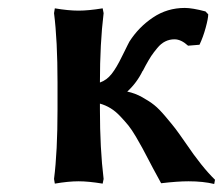

<svg xmlns="http://www.w3.org/2000/svg" viewBox="-20 -457 562 484"><path d="M125 -181.2V-249Q125 -355.5 116.2 -423.8L118.2 -436Q152.3 -430.2 178.2 -430.2Q203.1 -430.2 238.8 -436L241.2 -423.8Q231.9 -347.7 231.9 -249Q249 -254.9 261.5 -270.8Q273.9 -286.6 287.1 -314Q289.6 -318.8 293.9 -327.6Q298.3 -336.4 301.5 -343Q304.7 -349.6 306.2 -352.1Q329.6 -388.7 365.5 -412.8Q401.4 -437 445.8 -437Q464.8 -437 498 -428.2L504.9 -420.9Q504.9 -410.6 498.5 -387.2Q492.2 -363.8 482.9 -344.2L454.1 -341.8Q436.5 -357.9 419.9 -357.9Q407.2 -357.9 396.5 -352.5Q385.7 -347.2 376.5 -335.9Q367.2 -324.7 361.3 -315.9Q355.5 -307.1 347.2 -292Q345.7 -289.6 339.8 -277.8V-278.8Q325.2 -248.5 300.8 -226.1Q320.3 -222.2 338.6 -211.9Q356.9 -201.7 368.9 -192.1Q380.9 -182.6 397.9 -162.4Q415 -142.1 422.6 -132.1Q430.2 -122.1 448.2 -96.2Q488.8 -36.1 522 -3.9L520 6.8Q492.2 0 455.1 0Q427.7 0 386.2 4.9Q361.8 -39.6 355 -53.2Q344.2 -73.7 338.9 -83.7Q333.5 -93.8 322.8 -112.1Q312 -130.4 303.5 -140.9Q294.9 -151.4 283.2 -163.8Q271.5 -176.3 258.8 -184.1Q246.1 -191.9 231.9 -195.8V-181.2Q231.9 -82 241.2 -5.9L238.8 5.9Q203.1 0 178.2 0Q152.3 0 118.2 5.9L116.2 -5.9Q125 -74.2 125 -181.2Z"/></svg>

Font: Linear Smooth
Style: Bold
Weight: 700
Designer: Philipp H. Poll, Flanker
Foundry: Philipp H. Poll, reworked by Flanker
Version: Version 1.061 | FøM Fix